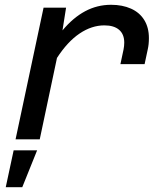

<svg xmlns="http://www.w3.org/2000/svg" viewBox="-20 -582 690 802"><path d="M499 -404Q499 -439 477.5 -457.5Q456 -476 416 -476Q363 -476 312.5 -442Q262 -408 218 -340L146 0H45L162 -550H256L241 -455Q285 -508 335.5 -535Q386 -562 444 -562Q491 -562 527 -546Q563 -530 582.5 -498.5Q602 -467 602 -423Q602 -396 597 -375L584 -314H483L496 -375Q499 -390 499 -404ZM37 46H135L73 200H4Z"/></svg>

Font: Azeret Mono
Style: Italic
Weight: 400
Italic angle: -12°
Designer: Martin Vácha
Foundry: Displaay
Version: Version 1.000; Glyphs 3.0.3, build 3074